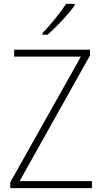

<svg xmlns="http://www.w3.org/2000/svg" viewBox="-20 -1063 527 990"><path d="M365 -1035V-1043H321C291 -997 242 -937 199 -892V-884H225C272 -924 333 -990 365 -1035ZM454 -93V-129H81L444 -777V-807H53V-771H397L33 -123V-93Z"/></svg>

Font: Noto Sans Kannada UI SemiCondensed ExtraLight
Style: Regular
Weight: 200
Width: 4
Designer: Jelle Bosma - Monotype Design Team
Foundry: Monotype Imaging Inc.
Version: Version 2.005